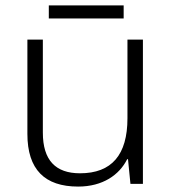

<svg xmlns="http://www.w3.org/2000/svg" viewBox="-20 -678 636 708"><path d="M436 -658H160V-610H436ZM507 -532H450V-242C450 -107 392 -39 275 -39C185 -39 138 -87 138 -189V-532H81V-184C81 -53 145 10 268 10C359 10 420 -33 449 -91H452L461 0H507Z"/></svg>

Font: Noto Sans Bengali Light
Style: Regular
Weight: 300
Designer: Jelle Bosma - Monotype Design Team
Foundry: Monotype Imaging Inc.
Version: Version 2.003